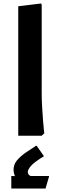

<svg xmlns="http://www.w3.org/2000/svg" viewBox="-20 -781 335 1105"><path d="M85 0V-745L217 -761L220 -753V-247Q220 -206 222.5 -165Q225 -124 227.5 -89.5Q230 -55 232.5 -34.5Q235 -14 235 -14L220 0ZM77 253Q58 224 58 196Q58 165 78.5 141Q99 117 129 96.5Q159 76 187 58H191L233 118Q177 152 158.5 173.5Q140 195 140 209Q140 218 146 225Q152 232 162 232ZM45 304V232H50Q64 232 76.5 234Q89 236 89 236L109 232H262V236L242 304Z"/></svg>

Font: Fustat ExtraBold
Style: Regular
Weight: 800
Designer: Mohamed Gaber, Khaled Hosny, Laura Garcia Mut
Foundry: Kief Type Foundry, Alif Type Foundry, Hard Type Foundry
Version: Version 1.007